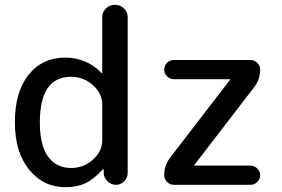

<svg xmlns="http://www.w3.org/2000/svg" viewBox="-20 -770 1176 800"><path d="M688 -112 938 -437Q938 -438 938.5 -438Q939 -438 939 -439Q939 -440 938 -440H704Q688 -440 676 -452Q664 -464 664 -480Q664 -496 676 -508Q688 -520 704 -520H1024Q1040 -520 1052 -508Q1064 -496 1064 -480Q1064 -440 1040 -408L790 -83Q790 -82 789.5 -82Q789 -82 789 -81Q789 -80 790 -80H1024Q1040 -80 1052 -68Q1064 -56 1064 -40Q1064 -24 1052 -12Q1040 0 1024 0H704Q688 0 676 -12Q664 -24 664 -40Q664 -80 688 -112ZM276 -450Q146 -450 146 -260Q146 -164 180.5 -117Q215 -70 276 -70Q329 -70 367.5 -105Q406 -140 406 -185V-335Q406 -380 367.5 -415Q329 -450 276 -450ZM252 10Q161 10 101.5 -63Q42 -136 42 -260Q42 -388 99.5 -459Q157 -530 252 -530Q340 -530 403 -466Q404 -465 406 -465V-466V-698Q406 -720 421.5 -735Q437 -750 459 -750Q481 -750 496.5 -735Q512 -720 512 -698V-49Q512 -29 497.5 -14.5Q483 0 463 0Q443 0 428 -14.5Q413 -29 412 -49V-64Q412 -65 411 -65Q409 -65 408 -64Q371 -23 335.5 -6.5Q300 10 252 10Z"/></svg>

Font: Rounded Mplus 1c Medium
Style: Regular
Weight: 500
Version: Version 1.059.20150529